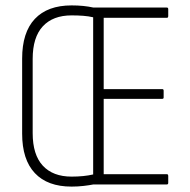

<svg xmlns="http://www.w3.org/2000/svg" viewBox="-20 -683 703 711"><path d="M245 8Q156 8 109 -42Q62 -92 62 -188V-466Q62 -563 109 -613Q156 -663 245 -663Q268 -663 288 -661Q308 -659 326 -655H598Q603 -655 603 -649V-624Q603 -617 598 -617H364V-353H581Q586 -353 586 -347V-322Q586 -317 581 -317H364V-38H598Q603 -38 603 -31V-6Q603 0 598 0H326Q311 3 289.5 5.5Q268 8 245 8ZM245 -29Q291 -29 325 -37V-619Q308 -623 288 -624.5Q268 -626 245 -626Q176 -626 138.5 -585.5Q101 -545 101 -465V-190Q101 -110 138.5 -69.5Q176 -29 245 -29Z"/></svg>

Font: Sofia Sans Condensed ExtraLight
Style: Regular
Weight: 250
Version: Version 4.100